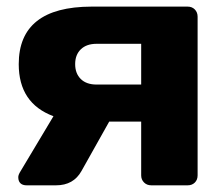

<svg xmlns="http://www.w3.org/2000/svg" viewBox="-20 -555 672 575"><path d="M36.1 -362.8Q36.1 -534.7 253.9 -535.2H542Q555.2 -535.2 563.5 -526.6Q571.8 -518.1 571.8 -504.9V-29.8Q571.8 -16.6 563.5 -8.3Q555.2 0 542 0H433.1Q419.9 0 411.4 -8.5Q402.8 -17.1 402.8 -29.8V-190.9H307.1L224.1 -43Q200.2 0 147.9 0H60.1Q42 0 36.6 -13.2Q34.7 -17.6 34.7 -24.7Q34.7 -31.7 42 -43L140.1 -207Q36.1 -245.6 36.1 -362.8ZM269 -301.8H402.8V-423.8H269Q239.3 -423.8 222.2 -407.5Q205.1 -391.1 205.1 -363Q205.1 -335 221.9 -318.4Q238.8 -301.8 269 -301.8Z"/></svg>

Font: Days One
Style: Regular
Weight: 400
Designer: Alexander Kalachev, Alexey Maslov, Jovanny Lemonad
Foundry: Alexander Kalachev, Alexey Maslov, Jovanny Lemonad
Version: Version 1.002